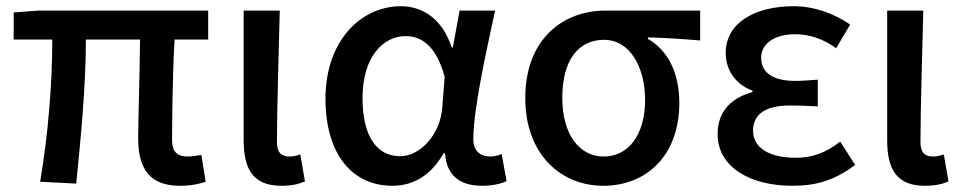

<svg xmlns="http://www.w3.org/2000/svg" viewBox="-20 -584 3092 617"><path d="M558 13C594 13 622 7 641 0L627 -86C608 -83 594 -81 584 -81C550 -81 533 -95 533 -134C533 -178 534 -341 541 -457H649V-550H103L24 -544V-457H148C148 -317 135 -153 109 0L225 6C240 -144 256 -310 256 -457H430C429 -346 424 -190 424 -140C424 -43 460 13 558 13Z M884 13C920 13 941 7 960 -1L945 -88C933 -83 921 -81 911 -81C885 -81 870 -93 870 -126C870 -246 876 -407 879 -550H763V-133C763 -41 793 13 884 13Z M1241 13C1310 13 1366 -22 1406 -92H1410C1415 -18 1460 13 1529 13C1565 13 1591 6 1608 -2L1592 -89C1580 -84 1567 -81 1555 -81C1524 -81 1501 -99 1501 -136C1501 -231 1541 -411 1571 -550H1457L1435 -431H1432C1400 -527 1335 -564 1268 -564C1141 -564 1026 -454 1026 -267C1026 -87 1113 13 1241 13ZM1266 -82C1190 -82 1145 -147 1145 -269C1145 -403 1213 -468 1283 -468C1332 -468 1381 -440 1409 -337L1401 -236C1394 -152 1331 -82 1266 -82Z M1919 13C2058 13 2163 -85 2163 -253C2163 -350 2126 -423 2062 -459V-464C2122 -462 2169 -459 2230 -454V-550H1925C1792 -550 1668 -461 1668 -269C1668 -87 1783 13 1919 13ZM1920 -81C1842 -81 1787 -152 1787 -269C1787 -397 1843 -456 1921 -456C2006 -456 2053 -366 2053 -263C2053 -150 1999 -81 1920 -81Z M2526 13C2601 13 2660 -3 2728 -54L2680 -129C2631 -90 2585 -77 2538 -77C2450 -77 2400 -110 2400 -164C2400 -217 2440 -245 2519 -245C2547 -245 2576 -244 2608 -242V-328C2581 -326 2558 -324 2536 -324C2460 -324 2426 -353 2426 -398C2426 -447 2473 -474 2535 -474C2583 -474 2627 -458 2667 -429L2712 -505C2660 -541 2596 -564 2530 -564C2414 -564 2312 -516 2312 -413C2312 -363 2341 -313 2398 -293V-288C2335 -271 2286 -230 2286 -153C2286 -48 2389 13 2526 13Z M2952 13C2988 13 3009 7 3028 -1L3013 -88C3001 -83 2989 -81 2979 -81C2953 -81 2938 -93 2938 -126C2938 -246 2944 -407 2947 -550H2831V-133C2831 -41 2861 13 2952 13Z"/></svg>

Font: Source Han Sans KR Medium
Style: Regular
Weight: 500
Designer: Ryoko NISHIZUKA (kana & ideographs); Paul D. Hunt (Latin, Greek & Cyrillic); Wenlong ZHANG (bopomofo); Sandoll Communica
Foundry: Adobe Systems Incorporated
Version: Version 1.001;PS 1.001;hotconv 1.0.78;makeotf.lib2.5.61930